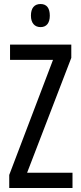

<svg xmlns="http://www.w3.org/2000/svg" viewBox="-20 -936 401 956"><path d="M182 -916C151 -916 134 -896 134 -858C134 -822 152 -801 182 -801C212 -801 228 -822 228 -858C228 -895 213 -916 182 -916ZM341 0V-76H115L335 -648V-714H30V-638H244L26 -65V0Z"/></svg>

Font: Noto Sans Telugu ExtraCondensed
Style: Regular
Weight: 400
Width: 2
Designer: Jelle Bosma - Monotype Design Team
Foundry: Monotype Imaging Inc.
Version: Version 2.005